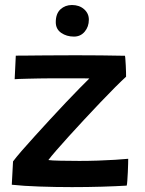

<svg xmlns="http://www.w3.org/2000/svg" viewBox="-20 -743 577 766"><path d="M485.5 -2.5Q444.5 0 386.5 1.8Q328.5 3.5 267 3.5Q200.5 3.5 136.8 1.2Q73 -1 27 -6L32 -99Q43.5 -114.5 66.2 -140.8Q89 -167 118.5 -199.5Q148 -232 180 -266.8Q212 -301.5 242.5 -333.8Q273 -366 297.8 -391.2Q322.5 -416.5 336.5 -430Q329 -430.5 312 -430.5Q295 -430.5 273 -430.5Q251 -430.5 227.2 -430.5Q203.5 -430.5 183 -430.5Q160 -430.5 135.8 -430Q111.5 -429.5 90.5 -429Q69.5 -428.5 55.5 -428Q41.5 -427.5 38.5 -427L43 -521Q56.5 -521 81.8 -521.2Q107 -521.5 139.8 -521.8Q172.5 -522 209.5 -522.2Q246.5 -522.5 283.5 -522.5Q331 -522.5 383 -522Q435 -521.5 478.5 -520.5Q479.5 -517.5 480.2 -506.5Q481 -495.5 481.8 -481.2Q482.5 -467 482.8 -454.5Q483 -442 483 -437Q466 -421.5 439.2 -394.8Q412.5 -368 381 -335Q349.5 -302 317 -267Q284.5 -232 255.2 -199.8Q226 -167.5 204.5 -142.8Q183 -118 173 -104.5Q185.5 -102.5 222.5 -101.8Q259.5 -101 296.5 -101Q332 -101 369.5 -102.2Q407 -103.5 439.2 -105.5Q471.5 -107.5 491.5 -109.5Q491.5 -105 491.2 -90Q491 -75 490 -56.5Q489 -38 488 -22.8Q487 -7.5 485.5 -2.5ZM267 -723Q296.5 -723 315.5 -706.2Q334.5 -689.5 334.5 -664.5Q334.5 -636.5 318 -616.8Q301.5 -597 275 -597Q245.5 -597 224 -612Q202.5 -627 202.5 -654.5Q202.5 -688.5 221.2 -705.8Q240 -723 267 -723Z"/></svg>

Font: Grandstander Thin Medium
Style: Regular
Weight: 500
Version: Version 1.200